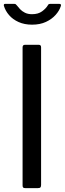

<svg xmlns="http://www.w3.org/2000/svg" viewBox="-20 -974 336 994"><path d="M181.3 -742Q192.7 -742 192.7 -729V-16.7Q192.7 -7.2 189.1 -3.6Q185.4 0 175 0H112.3Q102.9 0 99.9 -3.1Q96.9 -6.2 96.9 -14.1V-728.4Q96.9 -742 108.7 -742ZM286.2 -954Q299 -954 294.9 -942.5Q287.6 -918.8 267.8 -896.7Q248.1 -874.6 217.6 -860.5Q187.1 -846.3 146 -846.3Q106.6 -846.3 76.5 -859.8Q46.3 -873.3 27.1 -895.6Q7.8 -917.8 0.2 -943.8Q-0.8 -946.9 0.2 -950.4Q1.3 -954 6.1 -954H52.7Q58.8 -954 61.4 -952.1Q64.1 -950.2 68 -945.1Q74.3 -937.1 83.8 -926.6Q93.4 -916.1 108.8 -908.3Q124.2 -900.5 146 -900.5Q177.7 -900.5 197.8 -915.3Q218 -930.1 227.4 -946.1Q230.2 -951.4 232.9 -952.7Q235.6 -954 239.4 -954Z"/></svg>

Font: Libre Franklin Thin
Style: Regular
Weight: 100
Designer: Pablo Impallari, Rodrigo Fuenzalida, Nhung Nguyen
Foundry: Impallari Type
Version: Version 3.000